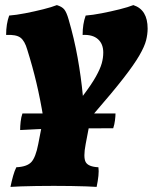

<svg xmlns="http://www.w3.org/2000/svg" viewBox="-20 -487 603 753"><path d="M21 246Q26 222 31.5 202.5Q37 183 44 169Q86 167 103 148.5Q120 130 130 78L150 -25Q138 -98 123 -161.5Q108 -225 87 -292Q77 -327 60 -339.5Q43 -352 4 -350Q4 -393 16 -426Q43 -428 79 -435Q115 -442 149 -450.5Q183 -459 203 -467Q223 -461 232 -450Q241 -439 249 -411Q271 -336 284.5 -260.5Q298 -185 305 -111Q339 -156 356 -186.5Q373 -217 379 -238.5Q385 -260 385 -281Q385 -315 364 -333.5Q343 -352 304 -350Q304 -393 316 -426Q343 -428 379 -435Q415 -442 449 -450.5Q483 -459 503 -467Q559 -449 559 -375Q559 -353 553 -329Q547 -305 526.5 -269.5Q506 -234 464 -180Q422 -126 350 -43Q346 -39 342.5 -35Q339 -31 336 -27L316 78Q306 130 316 148.5Q326 167 366 169Q368 183 366 202.5Q364 222 359 246Q346 245 319.5 244Q293 243 259 242.5Q225 242 191 242Q157 242 122.5 242.5Q88 243 61 244Q34 245 21 246ZM59 23Q59 8 61 -10Q63 -28 68 -42H433Q433 -32 431 -15.5Q429 1 424 16Q347 16 293.5 16.5Q240 17 201 17.5Q162 18 129 19.5Q96 21 59 23Z"/></svg>

Font: Vollkorn Black
Style: Italic
Weight: 900
Italic angle: -11°
Designer: Friedrich Althausen
Foundry: Friedrich Althausen
Version: Version 5.000; ttfautohint (v1.8.3)